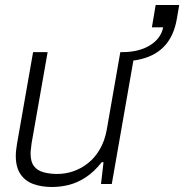

<svg xmlns="http://www.w3.org/2000/svg" viewBox="-20 -734 735 766"><path d="M187 12Q145 12 112.5 0Q80 -12 61.5 -39.5Q43 -67 43 -112Q43 -124 44.5 -136Q46 -148 48 -161L112 -526H170L106 -162Q105 -151 103.5 -140.5Q102 -130 102 -122Q102 -88 116 -70.5Q130 -53 154.5 -46.5Q179 -40 209 -40Q241 -40 272 -50.5Q303 -61 330.5 -82.5Q358 -104 378 -138Q398 -172 406 -217L460 -526H518L426 0H383L393 -87H386Q355 -48 322 -26.5Q289 -5 255.5 3.5Q222 12 187 12ZM460 -489 467 -526Q534 -526 578 -553Q622 -580 631 -625H586L601 -714H695L685 -656Q675 -600 646.5 -562.5Q618 -525 571 -507Q524 -489 460 -489Z"/></svg>

Font: Archivo SemiBold ExtraLight
Style: Italic
Weight: 250
Italic angle: -10°
Version: Version 2.001